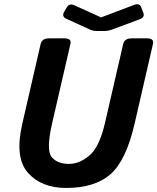

<svg xmlns="http://www.w3.org/2000/svg" viewBox="-20 -884 754 920"><path d="M298.8 -793.5Q273.9 -804.7 287.6 -827.6L299.3 -847.7Q312 -869.6 335.9 -858.9L463.9 -800.8H464.8L622.1 -860.4Q648.9 -870.6 656.7 -849.1L667 -821.8Q674.8 -801.3 648.9 -791.5L515.1 -741.7Q498 -735.4 477.1 -735.4H447.8Q426.8 -735.4 412.6 -741.7ZM86.9 -291.5 174.8 -673.3Q181.2 -700.2 215.3 -700.2H289.6Q323.7 -700.2 317.4 -673.3L230.5 -296.4Q200.2 -165.5 227.1 -132.1Q253.9 -98.6 311 -98.6Q360.4 -98.6 408.4 -138.9Q456.5 -179.2 483.4 -296.4L570.3 -673.3Q576.7 -700.2 610.8 -700.2H685.1Q719.2 -700.2 712.9 -673.3L625 -291.5Q584 -113.8 508.8 -48.6Q433.6 16.6 296.4 16.6Q178.7 16.6 114 -55.9Q49.3 -128.4 86.9 -291.5Z"/></svg>

Font: Istok
Style: Bold Italic
Weight: 700
Italic angle: -13°
Designer: Andrey V. Panov
Foundry: Andrey V. Panov
Version: Version 1.0.3